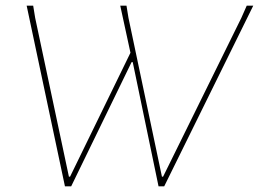

<svg xmlns="http://www.w3.org/2000/svg" viewBox="-20 -657 913 677"><path d="M559 0H539L448 -438H444L231 0H209L74 -637H97L104 -594L223 -34H227L440 -471L404 -637H426L433 -594L551 -34H555L831 -594L850 -637H873Z"/></svg>

Font: Luna Sans Thin
Style: Italic
Weight: 250
Italic angle: -7°
Designer: Juan Pablo del Peral
Foundry: Huerta Tipografica
Version: Version 2.001; ttfautohint (v1.5)